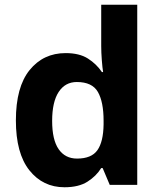

<svg xmlns="http://www.w3.org/2000/svg" viewBox="-20 -780 672 810"><path d="M252 10Q161 10 104 -61.5Q47 -133 47 -272Q47 -413 105 -484.5Q163 -556 257 -556Q315 -556 351 -533Q387 -510 410 -476H415Q412 -494 409.5 -526.5Q407 -559 407 -586V-760H559V0H443L413 -71H407Q386 -37 349 -13.5Q312 10 252 10ZM305 -111Q366 -111 391 -146.5Q416 -182 417 -255V-271Q417 -350 393 -392Q369 -434 304 -434Q255 -434 227.5 -392Q200 -350 200 -270Q200 -190 227.5 -150.5Q255 -111 305 -111Z"/></svg>

Font: Noto Sans Thai Looped
Style: Bold
Weight: 700
Designer: Sasikarn Vongin, Ben Mitchell
Foundry: The Fontpad Ltd
Version: Version 1.001; ttfautohint (v1.8.4.7-5d5b)